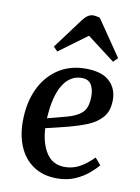

<svg xmlns="http://www.w3.org/2000/svg" viewBox="-88 -841 668 915"><g transform="rotate(10 245.5 -383.5)"><path d="M297 -525Q375 -525 412.5 -490.5Q450 -456 450 -400Q450 -346 422.5 -315Q395 -284 352 -267Q309 -250 263 -238L156 -212Q160 -138 190.5 -92Q221 -46 279 -46Q316 -46 348.5 -63Q381 -80 417 -116L445 -83Q431 -66 404.5 -43Q378 -20 339.5 -3Q301 14 252 14Q186 14 139.5 -16.5Q93 -47 69 -101Q45 -155 45 -225Q45 -314 76 -381.5Q107 -449 164 -487Q221 -525 297 -525ZM346 -399Q346 -434 332.5 -456Q319 -478 286 -478Q230 -478 196 -423Q162 -368 156 -260L247 -284Q297 -297 321.5 -321Q346 -345 346 -399ZM440 -601 419 -580 285 -682 149 -582 129 -602 239 -750Q263 -781 287 -781Q304 -781 321 -775Z"/></g></svg>

Font: Literata 36pt Medium
Style: Italic
Weight: 500
Italic angle: -2°
Designer: Latin by Veronika Burian and Jose Scaglione. Greek by Irene Vlachou. Cyrillic by Vera Evstafieva
Foundry: TypeTogether
Version: Version 3.002